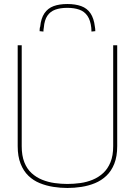

<svg xmlns="http://www.w3.org/2000/svg" viewBox="-20 -925 670 955"><path d="M68 -198V-700H88V-198Q88 -151 101 -118Q114 -85 137 -64Q160 -43 189.5 -31Q219 -19 251.5 -14.5Q284 -10 315 -10Q347 -10 379.5 -14.5Q412 -19 441 -31Q470 -43 493 -64Q516 -85 529.5 -118Q543 -151 543 -198V-700H563V-198Q563 -147 548.5 -110.5Q534 -74 509 -50.5Q484 -27 452.5 -14Q421 -1 385.5 4.5Q350 10 315 10Q281 10 245.5 4.5Q210 -1 178 -14Q146 -27 121.5 -50.5Q97 -74 82.5 -110.5Q68 -147 68 -198ZM315 -905Q355 -905 384 -894.5Q413 -884 430 -859Q447 -834 452 -792Q453 -787 453.5 -781.5Q454 -776 454 -770L435 -768Q435 -773 434.5 -778Q434 -783 434 -787Q430 -824 415 -846Q400 -868 374.5 -877Q349 -886 315 -886Q280 -886 255 -877Q230 -868 215.5 -846.5Q201 -825 198 -788Q197 -783 196.5 -778Q196 -773 196 -768L177 -770Q177 -776 177.5 -782Q178 -788 180 -793Q184 -834 201 -859Q218 -884 246.5 -894.5Q275 -905 315 -905Z"/></svg>

Font: Georama ExtraCondensed Thin Thin
Style: Regular
Weight: 250
Version: Version 1.001